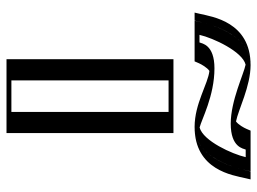

<svg xmlns="http://www.w3.org/2000/svg" viewBox="-120 -670 790 590"><g transform="rotate(90 275.0 -375.0)"><path d="M190 -624C254.2 -624 331 -578 370 -578C480 -578 506 -750 506 -750H405C405 -750 392 -704 360 -704C319 -704 219 -750 180 -750C70 -750 44 -578 44 -578H145C145 -578 158 -624 190 -624ZM187 -513H364V0H187ZM190 -639C155.6 -639 139.9 -605.6 134.5 -593H62.3C73.1 -639.2 106.6 -735 180 -735C212.1 -735 312.4 -689 360 -689C394.4 -689 410.1 -722.4 415.5 -735H487.7C476.9 -688.8 443.4 -593 370 -593C339.6 -593 259.8 -639 190 -639ZM202 -498H349V-15H202ZM190 -639C259.8 -639 339.6 -593 370 -593C443.4 -593 476.9 -688.8 487.7 -735H415.5C410.1 -722.4 394.4 -689 360 -689C312.4 -689 212.1 -735 180 -735C106.6 -735 73.1 -639.2 62.3 -593H134.5C139.9 -605.6 155.6 -639 190 -639ZM202 -498V-15H349V-498ZM144.4 -578H43.4L47.7 -596.4C58.1 -641.2 92.2 -750 180 -750C219.8 -750 318.2 -704 360 -704C387.7 -704 398.6 -733.6 405.6 -750H506.6L502.3 -731.6C491.9 -686.8 457.8 -578 370 -578C330.1 -578 255 -624 190 -624C162.3 -624 151.4 -594.4 144.4 -578ZM187 -513V0H364V-513ZM190 -639C116.6 -639 113.7 -600.2 110.4 -593H87.1C96.6 -635 138.5 -725.3 178.7 -734.7C207.3 -729.2 289.4 -689 360 -689C433.4 -689 436.3 -727.8 439.6 -735H462.9C453.6 -693.8 413.1 -604.1 371.8 -593.4C347.3 -599.2 275 -639 190 -639ZM227 -498H324V-15H227ZM197.9 -623.5C237.5 -619.4 298.5 -578 370 -578C503 -578 518.8 -696.4 527.5 -733.7L531.3 -750H381.4L376 -737.4C372.6 -729.4 363.3 -712.6 353.2 -705.2C316.5 -712.5 245.2 -750 180 -750C47 -750 31.2 -631.6 22.5 -594.3L18.7 -578H168.6L174 -590.6C177.6 -598.9 187.7 -616.7 197.9 -623.5ZM162 -513V0H389V-513Z"/></g></svg>

Font: Hussar Outliner
Style: Regular
Weight: 700
Foundry: Cannot Into Space Fonts
Version: Version 0.92